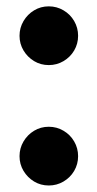

<svg xmlns="http://www.w3.org/2000/svg" viewBox="-20 -560 298 590"><path d="M130 -360Q105 -360 84.8 -372.2Q64.5 -384.5 52.2 -405Q40 -425.5 40 -450Q40 -474.5 52.2 -495.2Q64.5 -516 84.8 -528.2Q105 -540.5 130 -540.5Q154.5 -540.5 175.2 -528.2Q196 -516 208 -495.2Q220 -474.5 220 -450Q220 -425.5 208 -405Q196 -384.5 175.2 -372.2Q154.5 -360 130 -360ZM130 10Q105 10 84.8 -2.2Q64.5 -14.5 52.2 -35Q40 -55.5 40 -80Q40 -104.5 52.2 -125.2Q64.5 -146 84.8 -158.2Q105 -170.5 130 -170.5Q154.5 -170.5 175.2 -158.2Q196 -146 208 -125.2Q220 -104.5 220 -80Q220 -55.5 208 -35Q196 -14.5 175.2 -2.2Q154.5 10 130 10Z"/></svg>

Font: Bodoni Moda 18pt
Style: Bold
Weight: 700
Designer: Owen Earl
Foundry: indestructible type
Version: Version 2.004